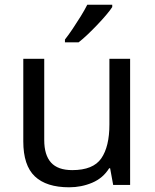

<svg xmlns="http://www.w3.org/2000/svg" viewBox="-20 -786 658 816"><path d="M533 -536V0H461L448 -71H444Q418 -29 372 -9.5Q326 10 274 10Q177 10 128 -36.5Q79 -83 79 -185V-536H168V-191Q168 -127 197 -95Q226 -63 287 -63Q376 -63 410.5 -113Q445 -163 445 -257V-536ZM457 -756Q448 -742 431 -722Q414 -702 393.5 -680.5Q373 -659 352.5 -639.5Q332 -620 314 -606H256V-618Q271 -637 288.5 -663Q306 -689 323 -716.5Q340 -744 351 -766H457Z"/></svg>

Font: Noto Sans Bassa Vah
Style: Regular
Weight: 400
Designer: Monotype Design Team
Foundry: Monotype Imaging Inc.
Version: Version 2.002